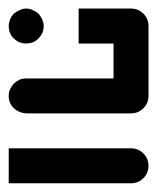

<svg xmlns="http://www.w3.org/2000/svg" viewBox="-20 -420 360 440"><path d="M0 0Q0 -26.4 0 -80.1Q93.8 -80.1 280.3 -80.1Q296.9 -80.1 308.6 -68.4Q320.3 -56.6 320.3 -40Q320.3 -23.4 308.6 -11.7Q296.9 0 280.3 0Q210 0 139.6 0Q70.3 0 0 0ZM320.3 -200.2Q320.3 -183.6 308.6 -171.9Q296.9 -160.2 280.3 -160.2Q201.2 -160.2 42 -160.2Q25.4 -160.2 11.7 -171.9Q-1 -184.6 0 -202.1Q0 -210 3.9 -216.8Q6.8 -222.7 11.7 -228.5Q17.6 -233.4 24.4 -237.3Q32.2 -240.2 40 -240.2Q106.4 -240.2 240.2 -240.2Q240.2 -266.6 240.2 -320.3Q212.9 -320.3 160.2 -320.3Q160.2 -346.7 160.2 -400.4Q200.2 -400.4 280.3 -400.4Q296.9 -400.4 308.6 -388.7Q320.3 -377 320.3 -360.4Q320.3 -320.3 320.3 -280.3Q320.3 -240.2 320.3 -200.2ZM68.4 -332Q62.5 -326.2 55.7 -323.2Q47.9 -320.3 40 -320.3Q32.2 -320.3 24.4 -323.2Q17.6 -326.2 11.7 -332Q5.9 -336.9 2.9 -344.7Q0 -352.5 0 -360.4Q0 -367.2 2.9 -375Q5.9 -382.8 11.7 -388.7Q17.6 -393.6 24.4 -396.5Q32.2 -400.4 40 -400.4Q47.9 -400.4 55.7 -396.5Q62.5 -393.6 68.4 -388.7Q73.2 -382.8 77.1 -375Q80.1 -367.2 80.1 -360.4Q80.1 -352.5 77.1 -344.7Q73.2 -336.9 68.4 -332Z"/></svg>

Font: Stray Robotalk
Style: Regular
Weight: 400
Designer: Faina Iasen
Version: Version 1.0